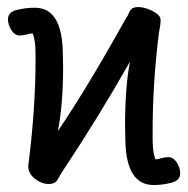

<svg xmlns="http://www.w3.org/2000/svg" viewBox="-20 -509 540 551"><path d="M420.9 22Q342.8 22 339.8 -104L338.9 -147.9Q338.9 -259.8 353 -332Q263.2 -173.8 163.1 -22.9Q153.8 -9.8 146.5 4.6Q139.2 19 120.1 19Q99.1 19 80.1 3.9Q61 -11.2 61 -32.2Q82 -196.8 82 -336.9V-350.1Q82 -379.9 78.6 -396.5Q75.2 -413.1 73.2 -413.1Q66.9 -413.1 56.9 -410.2Q46.9 -407.2 36.1 -407.2Q22.9 -407.2 12.9 -422.1Q2.9 -437 2.9 -454.1Q2.9 -474.1 28.1 -480.5Q53.2 -486.8 80.1 -486.8Q157.2 -486.8 160.2 -360.8L161.1 -315.9Q161.1 -209 146 -132.8Q231 -257.8 342.8 -459Q345.2 -460 352.1 -476.1Q357.9 -488.8 377 -488.8Q388.2 -488.8 402.6 -483.9Q417 -479 429 -470.5Q440.9 -461.9 440.9 -452.1Q440.9 -440.9 439.5 -434.6Q438 -428.2 436 -414.1Q418 -271 418 -129.9V-115.2Q418 -85 421.4 -68.4Q424.8 -51.8 426.8 -51.8Q433.1 -51.8 443.1 -54.9Q453.1 -58.1 463.9 -58.1Q477.1 -58.1 487.1 -43Q497.1 -27.8 497.1 -11.2Q497.1 8.8 471.9 15.4Q446.8 22 420.9 22Z"/></svg>

Font: LXGW WenKai Mono GB Screen
Style: Regular
Weight: 400
Monospace: yes
Designer: LXGW / Fontworks Inc.
Foundry: LXGW / Fontworks Inc.
Version: Version 1.510;January 18,2025